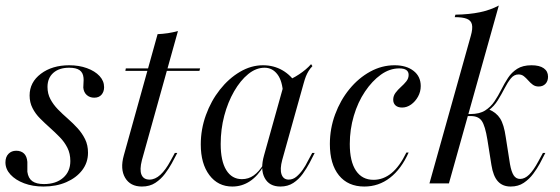

<svg xmlns="http://www.w3.org/2000/svg" viewBox="-22 -661 2019 692"><path d="M134.7 11.3Q96 11.3 64.9 -0.4Q33.9 -12.1 15.7 -31.9Q-2.4 -51.6 -2.4 -75.8Q-2.4 -95.2 8.5 -106.5Q19.4 -117.7 36.3 -117.7Q54 -117.7 64.5 -107.7Q75 -97.6 76.6 -77.4Q76.6 -71 76.6 -60.5Q76.6 -50 76.6 -41.9Q79.8 -18.5 94.4 -8.1Q108.9 2.4 136.3 2.4Q179.8 2.4 205.6 -20.2Q231.5 -42.7 231.5 -80.6Q231.5 -107.3 221 -128.2Q210.5 -149.2 193.5 -166.5Q176.6 -183.9 158.1 -200.4Q139.5 -216.9 122.6 -233.9Q105.6 -250.8 95.2 -271.4Q84.7 -291.9 84.7 -316.9Q84.7 -364.5 125.4 -395.2Q166.1 -425.8 227.4 -425.8Q262.9 -425.8 291.5 -415.3Q320.2 -404.8 336.7 -387.1Q353.2 -369.4 353.2 -346.8Q353.2 -330.6 344 -319.8Q334.7 -308.9 317.7 -308.9Q301.6 -308.9 290.7 -318.5Q279.8 -328.2 278.2 -345.2Q278.2 -354 279 -363.7Q279.8 -373.4 279 -380.6Q277.4 -399.2 264.9 -408.1Q252.4 -416.9 227.4 -416.9Q191.1 -416.9 170.2 -398.4Q149.2 -379.8 149.2 -347.6Q149.2 -323.4 159.7 -303.6Q170.2 -283.9 186.7 -266.9Q203.2 -250 222.2 -233.5Q241.1 -216.9 257.7 -198.8Q274.2 -180.6 284.7 -159.3Q295.2 -137.9 295.2 -110.5Q295.2 -75 274.2 -47.6Q253.2 -20.2 216.9 -4.4Q180.6 11.3 134.7 11.3Z M489.5 11.3Q447.6 11.3 429 -20.2Q410.5 -51.6 424.2 -100.8L546 -537.9Q564.5 -538.7 583.5 -541.5Q602.4 -544.4 619.4 -549.2L489.5 -83.9Q480.6 -49.2 487.9 -31.5Q495.2 -13.7 516.9 -13.7Q537.1 -13.7 556 -31Q575 -48.4 592.7 -81.5L608.1 -109.7H616.9L596.8 -71.8Q587.1 -54 572.6 -34.7Q558.1 -15.3 537.9 -2Q517.7 11.3 489.5 11.3ZM429.8 -405.6 431.5 -414.5H699.2L696.8 -405.6Z M815.3 11.3Q763.7 11.3 732.7 -29.8Q701.6 -71 701.6 -140.3Q701.6 -195.2 720.2 -246.4Q738.7 -297.6 770.6 -337.9Q802.4 -378.2 842.7 -402Q883.1 -425.8 925.8 -425.8Q964.5 -425.8 996 -407.7Q1027.4 -389.5 1047.6 -356.5L998.4 -321.8Q996 -369.4 977.8 -393.1Q959.7 -416.9 931.5 -416.9Q900.8 -416.9 872.6 -394Q844.4 -371 821.8 -331.9Q799.2 -292.7 786.3 -244Q773.4 -195.2 773.4 -141.9Q773.4 -80.6 793.5 -48Q813.7 -15.3 850 -15.3Q873.4 -15.3 892.3 -28.6Q911.3 -41.9 928.2 -69.4V-62.9Q907.3 -26.6 878.6 -7.7Q850 11.3 815.3 11.3ZM988.7 11.3Q948.4 11.3 931.9 -19.8Q915.3 -50.8 929.8 -101.6L1004 -366.9Q1029.8 -375.8 1056 -393.1Q1082.3 -410.5 1099.2 -429.8L1104 -422.6Q1096 -414.5 1090.3 -405.2Q1084.7 -396 1080.6 -385.9Q1076.6 -375.8 1072.6 -361.3L995.2 -84.7Q986.3 -51.6 992.7 -32.7Q999.2 -13.7 1018.5 -13.7Q1033.9 -13.7 1046.4 -24.2Q1058.9 -34.7 1069.4 -49.6Q1079.8 -64.5 1087.1 -79.8L1103.2 -109.7H1112.1L1093.5 -73.4Q1083.1 -54 1069 -34.3Q1054.8 -14.5 1035.1 -1.6Q1015.3 11.3 988.7 11.3Z M1291.1 11.3Q1232.3 11.3 1199.6 -29Q1166.9 -69.4 1166.9 -141.9Q1166.9 -197.6 1185.9 -248.8Q1204.8 -300 1237.5 -339.9Q1270.2 -379.8 1312.1 -402.8Q1354 -425.8 1400 -425.8Q1442.7 -425.8 1468.5 -405.6Q1494.4 -385.5 1494.4 -350.8Q1494.4 -330.6 1484.7 -312.9Q1475 -295.2 1459.7 -284.3Q1444.4 -273.4 1427.4 -273.4Q1412.1 -273.4 1403.6 -281Q1395.2 -288.7 1395.2 -301.6Q1395.2 -315.3 1403.6 -326.6Q1412.1 -337.9 1423 -347.6Q1433.9 -357.3 1442.3 -367.7Q1450.8 -378.2 1450.8 -391.1Q1450.8 -414.5 1416.9 -414.5Q1382.3 -414.5 1350.8 -391.9Q1319.4 -369.4 1293.5 -331Q1267.7 -292.7 1253.2 -243.5Q1238.7 -194.4 1238.7 -141.9Q1238.7 -79 1260.9 -46Q1283.1 -12.9 1324.2 -12.9Q1359.7 -12.9 1389.1 -37.1Q1418.5 -61.3 1442.7 -111.3H1450.8Q1424.2 -51.6 1383.5 -20.2Q1342.7 11.3 1291.1 11.3Z M1525.8 0 1675 -532.3Q1682.3 -558.1 1679 -572.6Q1675.8 -587.1 1660.9 -593.1Q1646 -599.2 1616.9 -599.2L1619.4 -608.1Q1669.4 -608.9 1707.7 -616.9Q1746 -625 1775.8 -641.1L1596 0ZM1818.5 11.3Q1789.5 11.3 1772.6 -7.3Q1755.6 -25.8 1749.2 -66.1L1734.7 -157.3Q1726.6 -207.3 1714.5 -225Q1702.4 -242.7 1675 -242.7H1645.2L1646.8 -250H1673.4Q1706.5 -250 1726.6 -262.9Q1746.8 -275.8 1760.1 -295.6Q1773.4 -315.3 1784.7 -337.9Q1796 -360.5 1808.9 -380.2Q1821.8 -400 1841.9 -412.9Q1862.1 -425.8 1893.5 -425.8Q1922.6 -425.8 1937.9 -414.9Q1953.2 -404 1953.2 -384.7Q1953.2 -368.5 1944 -358.9Q1934.7 -349.2 1919.4 -349.2Q1907.3 -349.2 1898.4 -355.6Q1889.5 -362.1 1881.9 -371Q1874.2 -379.8 1866.1 -386.3Q1858.1 -392.7 1846.8 -392.7Q1830.6 -392.7 1819 -378.2Q1807.3 -363.7 1796.4 -342.3Q1785.5 -321 1772.2 -299.6Q1758.9 -278.2 1739.5 -263.7V-266.9Q1766.9 -255.6 1780.6 -233.9Q1794.4 -212.1 1800.8 -166.9L1816.1 -69.4Q1821 -41.9 1829.4 -29Q1837.9 -16.1 1852.4 -16.1Q1869.4 -16.1 1885.1 -31.5Q1900.8 -46.8 1918.5 -79.8L1934.7 -109.7H1943.5L1923.4 -71Q1913.7 -53.2 1899.6 -34.3Q1885.5 -15.3 1865.7 -2Q1846 11.3 1818.5 11.3Z"/></svg>

Font: Playfair 144pt Light
Style: Italic
Weight: 300
Italic angle: -15.6°
Designer: Claus Eggers Sørensen
Foundry: Claus Eggers Sørensen
Version: Version 2.001;gftools[0.9.30]